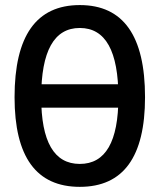

<svg xmlns="http://www.w3.org/2000/svg" viewBox="-20 -723 626 753"><path d="M104 -300.8V-392.6H481.9V-300.8ZM293 9.8Q37.1 9.8 37.1 -341.8Q37.1 -703.1 293 -703.1Q548.8 -703.1 548.8 -341.8Q548.8 9.8 293 9.8ZM293 -80.1Q444.3 -80.1 444.3 -341.8Q444.3 -613.3 293 -613.3Q141.6 -613.3 141.6 -341.8Q141.6 -80.1 293 -80.1Z"/></svg>

Font: Cascadia Code
Style: Regular
Weight: 400
Monospace: yes
Designer: Aaron Bell
Foundry: Saja Typeworks
Version: Version 2106.017